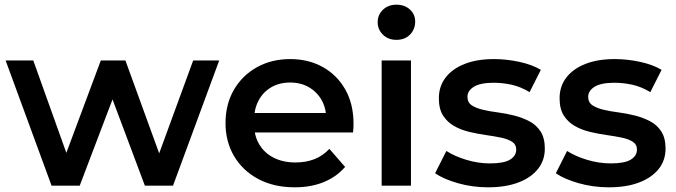

<svg xmlns="http://www.w3.org/2000/svg" viewBox="-20 -792 2885 819"><path d="M200 0 4 -534H122L263 -140L410 -534H515L659 -138L804 -534H915L718 0H598L460 -368L320 0Z M1237 7Q1148 7 1081.5 -28.5Q1015 -64 978.5 -126Q942 -188 942 -267Q942 -347 977.5 -408.5Q1013 -470 1075.5 -505Q1138 -540 1218 -540Q1296 -540 1357 -506Q1418 -472 1453 -410Q1488 -348 1488 -264Q1488 -256 1487.5 -246Q1487 -236 1486 -227H1067Q1072 -199 1086 -176Q1108 -139 1148 -119Q1188 -99 1240 -99Q1285 -99 1321 -113Q1357 -127 1385 -157L1452 -80Q1416 -38 1361.5 -15.5Q1307 7 1237 7ZM1066 -310H1370Q1366 -340 1352 -365Q1332 -400 1297.5 -420Q1263 -440 1218 -440Q1172 -440 1137.5 -420Q1103 -400 1084 -365Q1070 -340 1066 -310Z M1608 0V-534H1733V0ZM1671 -622Q1636 -622 1613.5 -644Q1591 -666 1591 -697Q1591 -729 1613.5 -750.5Q1636 -772 1671 -772Q1706 -772 1728.5 -751.5Q1751 -731 1751 -700Q1751 -667 1729 -644.5Q1707 -622 1671 -622Z M2062 7Q1995 7 1933.5 -10.5Q1872 -28 1836 -53L1884 -148Q1920 -125 1970 -110Q2020 -95 2070 -95Q2129 -95 2155.5 -111Q2182 -127 2182 -154Q2182 -176 2164 -187.5Q2146 -199 2117 -205Q2088 -211 2052.5 -216Q2017 -221 1981.5 -229.5Q1946 -238 1917 -254.5Q1888 -271 1870 -299Q1852 -327 1852 -373Q1852 -424 1881 -461.5Q1910 -499 1962.5 -519.5Q2015 -540 2087 -540Q2141 -540 2196 -528Q2251 -516 2287 -494L2239 -399Q2201 -422 2162.5 -430.5Q2124 -439 2086 -439Q2029 -439 2001.5 -422Q1974 -405 1974 -379Q1974 -355 1992 -343Q2010 -331 2039 -324Q2068 -317 2103.5 -312.5Q2139 -308 2174 -299Q2209 -290 2238.5 -274.5Q2268 -259 2286 -231Q2304 -203 2304 -158Q2304 -108 2274.5 -71Q2245 -34 2191 -13.5Q2137 7 2062 7Z M2577 7Q2510 7 2448.5 -10.5Q2387 -28 2351 -53L2399 -148Q2435 -125 2485 -110Q2535 -95 2585 -95Q2644 -95 2670.5 -111Q2697 -127 2697 -154Q2697 -176 2679 -187.5Q2661 -199 2632 -205Q2603 -211 2567.5 -216Q2532 -221 2496.5 -229.5Q2461 -238 2432 -254.5Q2403 -271 2385 -299Q2367 -327 2367 -373Q2367 -424 2396 -461.5Q2425 -499 2477.5 -519.5Q2530 -540 2602 -540Q2656 -540 2711 -528Q2766 -516 2802 -494L2754 -399Q2716 -422 2677.5 -430.5Q2639 -439 2601 -439Q2544 -439 2516.5 -422Q2489 -405 2489 -379Q2489 -355 2507 -343Q2525 -331 2554 -324Q2583 -317 2618.5 -312.5Q2654 -308 2689 -299Q2724 -290 2753.5 -274.5Q2783 -259 2801 -231Q2819 -203 2819 -158Q2819 -108 2789.5 -71Q2760 -34 2706 -13.5Q2652 7 2577 7Z"/></svg>

Font: Montserrat Thin SemiBold
Style: Regular
Weight: 600
Version: Version 9.000